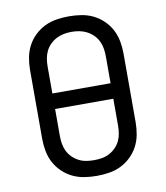

<svg xmlns="http://www.w3.org/2000/svg" viewBox="-84 -813 768 890"><g transform="rotate(-10 300.0 -367.5)"><path d="M300 8Q271 8 242 3.5Q213 -1 187 -13.5Q161 -26 139.5 -46.5Q118 -67 104.5 -92.5Q91 -118 85.5 -147Q80 -176 80 -205V-530Q80 -559 85.5 -588Q91 -617 104.5 -642.5Q118 -668 139.5 -688.5Q161 -709 187 -721.5Q213 -734 242 -738.5Q271 -743 300 -743Q329 -743 358 -738.5Q387 -734 413 -721.5Q439 -709 460.5 -688.5Q482 -668 495.5 -642.5Q509 -617 514.5 -588Q520 -559 520 -530V-205Q520 -176 514.5 -147Q509 -118 495.5 -92.5Q482 -67 460.5 -46.5Q439 -26 413 -13.5Q387 -1 358 3.5Q329 8 300 8ZM163 -404H437V-530Q437 -549 434 -567.5Q431 -586 423 -602.5Q415 -619 401.5 -632.5Q388 -646 371.5 -654.5Q355 -663 337 -666.5Q319 -670 300 -670Q281 -670 263 -666.5Q245 -663 228.5 -654.5Q212 -646 198.5 -632.5Q185 -619 177 -602.5Q169 -586 166 -567.5Q163 -549 163 -530ZM300 -66Q319 -66 337 -69Q355 -72 371.5 -80.5Q388 -89 401.5 -102.5Q415 -116 423 -132.5Q431 -149 434 -167.5Q437 -186 437 -205V-331H163V-205Q163 -186 166 -167.5Q169 -149 177 -132.5Q185 -116 198.5 -102.5Q212 -89 228.5 -80.5Q245 -72 263 -69Q281 -66 300 -66Z"/></g></svg>

Font: Iosevka SS04 Extended
Style: Regular
Weight: 400
Width: 7
Monospace: yes
Designer: Belleve Invis
Foundry: Belleve Invis
Version: Version 19.0.0; ttfautohint (v1.8.4)